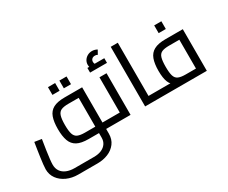

<svg xmlns="http://www.w3.org/2000/svg" viewBox="-149 -1253 2376 1997"><g transform="rotate(-30 1039.5 -255.0)"><path d="M795 0V-77H902V0ZM307 266Q232 266 171.5 238.5Q111 211 75.5 162.5Q40 114 40 50Q40 29 44 -7Q48 -43 54 -86.5Q60 -130 67 -174.5Q74 -219 80 -257L164 -244Q153 -176 144.5 -119Q136 -62 131.5 -20.5Q127 21 127 44Q127 90 149 122.5Q171 155 212 172Q253 189 307 189H539Q593 189 630.5 172.5Q668 156 688.5 126Q709 96 709 55V-456L749 -423H585Q529 -423 498.5 -409.5Q468 -396 456 -358.5Q444 -321 444 -250Q444 -178 456 -141Q468 -104 498.5 -90.5Q529 -77 585 -77H709V0H585Q497 0 448 -26.5Q399 -53 379 -108.5Q359 -164 359 -250Q359 -336 379 -391.5Q399 -447 448 -473.5Q497 -500 585 -500H795V55Q795 124 759 171.5Q723 219 665 242.5Q607 266 539 266ZM902 0V-77Q908 -77 912 -74.5Q916 -72 918 -67Q920 -62 921 -55Q922 -48 922 -39Q922 -30 921 -22.5Q920 -15 918 -10Q916 -5 912 -2.5Q908 0 902 0ZM488 -586V-679H574V-586ZM625 -586V-679H711V-586Z M895 0V-77H1044L1003 -43V-500H1088V0ZM895 0Q889 0 885 -2.5Q881 -5 879 -10Q877 -15 876 -22.5Q875 -30 875 -39Q875 -51 876.5 -59Q878 -67 882.5 -72Q887 -77 895 -77ZM996 -592Q980 -612 971 -631.5Q962 -651 962 -672Q962 -702 977 -725.5Q992 -749 1017 -762.5Q1042 -776 1071 -776Q1087 -776 1103.5 -771.5Q1120 -767 1132 -759L1105 -711Q1097 -716 1089.5 -717.5Q1082 -719 1074 -719Q1051 -719 1037.5 -706Q1024 -693 1024 -672Q1024 -660 1029.5 -648Q1035 -636 1046 -622ZM943 -591V-647H1146V-591Z M1348 0V-77H1469V0ZM1263 0V-716H1348V0ZM1469 0V-77Q1475 -77 1479 -74.5Q1483 -72 1485 -67Q1487 -62 1488 -55Q1489 -48 1489 -39Q1489 -30 1488 -22.5Q1487 -15 1485 -10Q1483 -5 1479 -2.5Q1475 0 1469 0Z M1469 0V-77H1969L1918 -34V-456L1958 -423H1794Q1738 -423 1707.5 -409.5Q1677 -396 1665.5 -358.5Q1654 -321 1654 -250Q1654 -178 1665.5 -141Q1677 -104 1707.5 -90.5Q1738 -77 1794 -77V-19Q1708 -19 1658.5 -41Q1609 -63 1588.5 -113.5Q1568 -164 1568 -250Q1568 -336 1588.5 -391.5Q1609 -447 1658.5 -473.5Q1708 -500 1794 -500H2004V0ZM1469 0Q1463 0 1459 -2.5Q1455 -5 1453 -10Q1451 -15 1450 -22.5Q1449 -30 1449 -39Q1449 -51 1450.5 -59Q1452 -67 1456.5 -72Q1461 -77 1469 -77ZM1766 -590V-683H1852V-590Z"/></g></svg>

Font: Cairo Play Medium
Style: Regular
Weight: 500
Version: Version 3.119